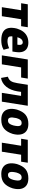

<svg xmlns="http://www.w3.org/2000/svg" viewBox="1566 -2123 573 3745"><g transform="rotate(90 1852.5 -250.5)"><path d="M120 0 180 -376H43L64 -506H511L491 -376H355L296 0Z M767 11Q656 11 598 -26.5Q540 -64 527 -132.5Q514 -201 537 -293Q560 -368 597.5 -417Q635 -466 688.5 -491.5Q742 -517 813 -517Q874 -517 920 -492Q966 -467 987 -412Q1008 -357 994 -265L985 -206H668L683 -303H863L849 -286Q858 -336 854.5 -361.5Q851 -387 837.5 -397.5Q824 -408 805 -408Q781 -408 759.5 -393.5Q738 -379 722.5 -347.5Q707 -316 698 -262L693 -232Q686 -188 690 -161Q694 -134 717 -122Q740 -110 786 -110Q816 -110 853 -119Q890 -128 921 -143L951 -34Q899 -5 852 3Q805 11 767 11Z M1060 0 1140 -506H1513L1492 -376H1295L1235 0Z M1500 16 1476 -117Q1505 -127 1526 -141Q1547 -155 1561.5 -177Q1576 -199 1585.5 -230.5Q1595 -262 1602 -304L1634 -506H2043L1963 0H1791L1850 -375H1772L1762 -305Q1751 -239 1728.5 -184Q1706 -129 1672.5 -87.5Q1639 -46 1595.5 -19Q1552 8 1500 16Z M2311 11Q2226 11 2174.5 -26.5Q2123 -64 2108.5 -133.5Q2094 -203 2118 -295Q2136 -351 2161 -393.5Q2186 -436 2219.5 -463Q2253 -490 2297 -503.5Q2341 -517 2398 -517Q2484 -517 2535 -479.5Q2586 -442 2601 -374Q2616 -306 2592 -213Q2574 -156 2548.5 -114Q2523 -72 2490 -44Q2457 -16 2413 -2.5Q2369 11 2311 11ZM2330 -120Q2352 -120 2368.5 -128.5Q2385 -137 2399.5 -159.5Q2414 -182 2427 -226Q2447 -313 2434.5 -349.5Q2422 -386 2380 -386Q2360 -386 2342.5 -378.5Q2325 -371 2310.5 -348Q2296 -325 2283 -282Q2264 -196 2276 -158Q2288 -120 2330 -120Z M2763 0 2823 -376H2686L2707 -506H3154L3134 -376H2998L2939 0Z M3373 11Q3288 11 3236.5 -26.5Q3185 -64 3170.5 -133.5Q3156 -203 3180 -295Q3198 -351 3223 -393.5Q3248 -436 3281.5 -463Q3315 -490 3359 -503.5Q3403 -517 3460 -517Q3546 -517 3597 -479.5Q3648 -442 3663 -374Q3678 -306 3654 -213Q3636 -156 3610.5 -114Q3585 -72 3552 -44Q3519 -16 3475 -2.5Q3431 11 3373 11ZM3392 -120Q3414 -120 3430.5 -128.5Q3447 -137 3461.5 -159.5Q3476 -182 3489 -226Q3509 -313 3496.5 -349.5Q3484 -386 3442 -386Q3422 -386 3404.5 -378.5Q3387 -371 3372.5 -348Q3358 -325 3345 -282Q3326 -196 3338 -158Q3350 -120 3392 -120Z"/></g></svg>

Font: Nunito Sans 7pt Condensed Black
Style: Italic
Weight: 900
Width: 3
Italic angle: -9°
Designer: Vernon Adams
Foundry: Vernon Adams
Version: Version 3.101;gftools[0.9.27]